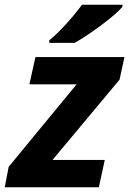

<svg xmlns="http://www.w3.org/2000/svg" viewBox="-38 -786 542 806"><path d="M-1.5 -85.9 283.7 -432.1H85.4L110.8 -546.4H484.4L463.9 -451.7L182.6 -114.7H401.9L377 0H-18.1ZM306.2 -766.1H476.1V-757.8Q454.1 -730.5 389.2 -681.9Q324.2 -633.3 275.4 -606H168.9V-616.7Q199.7 -642.1 236.3 -681.6Q272.9 -721.2 306.2 -766.1Z"/></svg>

Font: Viking Open Sans
Style: Bold Italic
Weight: 700
Italic angle: -12°
Foundry: Ascender Corporation
Version: Version 2.000